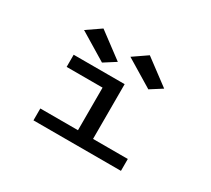

<svg xmlns="http://www.w3.org/2000/svg" viewBox="-132 -916 1263 1148"><g transform="rotate(30 500.0 -342.5)"><path d="M199 0V-82H459V-376H211V-460H563V-82H803V0ZM381 -504 191 -619 287 -685 461 -555ZM701 -504 511 -619 607 -685 781 -555Z"/></g></svg>

Font: Inconsolata UltraExpanded Medium
Style: Regular
Weight: 500
Width: 9
Monospace: yes
Designer: Raph Levien, Cyreal, Brenton Simpson
Foundry: Raph Levien, Cyreal, Google
Version: Version 3.001; ttfautohint (v1.8.2.53-6de2)